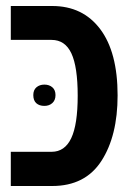

<svg xmlns="http://www.w3.org/2000/svg" viewBox="-20 -620 448 640"><path d="M16 -114H152Q196 -114 217.5 -159.5Q239 -205 239 -301Q239 -397 218 -442Q197 -487 152 -487H16V-600H154Q256 -600 314 -523Q372 -446 372 -302Q372 -167 318 -83.5Q264 0 154 0H16ZM128 -338Q144 -338 154.5 -329Q165 -320 165 -303Q165 -286 154.5 -276.5Q144 -267 128 -267Q111 -267 101 -276Q91 -285 91 -303Q91 -320 101.5 -329Q112 -338 128 -338Z"/></svg>

Font: Noto Sans Hebrew Cond
Style: Bold
Weight: 700
Width: 2
Designer: Monotype Design Team
Foundry: Monotype Imaging Inc.
Version: Version 1.000